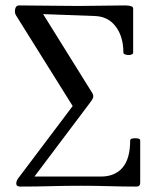

<svg xmlns="http://www.w3.org/2000/svg" viewBox="-20 -685 570 708"><path d="M55 3Q40 3 40 -8Q40 -17 46 -26L248 -294L38 -630Q35 -636 35 -642Q35 -665 51 -665Q104 -665 160.5 -664Q217 -663 269 -663Q313 -663 355 -664Q397 -665 440 -665Q471 -665 471 -654V-491Q471 -485 462 -483Q453 -481 444 -483.5Q435 -486 435 -491Q435 -550 406.5 -587.5Q378 -625 328 -626L139 -633L314 -352Q324 -338 324 -330Q324 -322 314 -309L107 -34H352Q404 -34 432 -67Q460 -100 460 -167Q460 -173 469.5 -174.5Q479 -176 488 -174.5Q497 -173 497 -167V-11Q497 3 483 3Q432 3 381.5 1.5Q331 0 279 0Q223 0 167 1.5Q111 3 55 3Z"/></svg>

Font: Junicode Two Beta Condensed
Style: Regular
Weight: 400
Width: 3
Designer: Peter S. Baker
Foundry: Briery Creek Software
Version: Version 1.053; ttfautohint (v1.8.4)